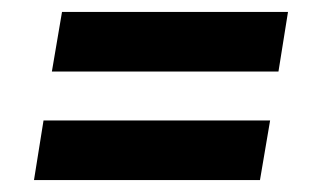

<svg xmlns="http://www.w3.org/2000/svg" viewBox="-20 -501 540 322"><path d="M447 -381H67L84 -481H463ZM37 -199 53 -299H433L416 -199Z"/></svg>

Font: Iosevka Slab Heavy
Style: Italic
Weight: 900
Italic angle: -9°
Monospace: yes
Designer: Belleve Invis
Foundry: Belleve Invis
Version: Version 11.1.0; ttfautohint (v1.8.3)